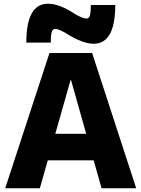

<svg xmlns="http://www.w3.org/2000/svg" viewBox="-20 -1016 763 1036"><path d="M8 0 247 -730H477L715 0H528L363 -585H361L195 0ZM164 -151V-294H559V-151ZM485 -780Q456 -780 421 -793Q386 -806 345 -831Q323 -845 306 -852.5Q289 -860 278 -860Q265 -860 259.5 -844.5Q254 -829 254 -786H122Q122 -996 239 -996Q269 -996 304 -983Q339 -970 379 -944Q402 -930 418.5 -923Q435 -916 446 -916Q460 -916 465 -931.5Q470 -947 470 -989H602Q602 -780 485 -780Z"/></svg>

Font: M PLUS 2 Thin ExtraBold
Style: Regular
Weight: 800
Version: Version 1.001